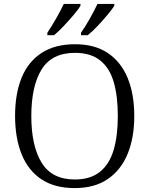

<svg xmlns="http://www.w3.org/2000/svg" viewBox="-20 -951 763 981"><path d="M362 10Q259 10 191.5 -35Q124 -80 90.5 -163Q57 -246 57 -359Q57 -472 90.5 -554Q124 -636 192.5 -680.5Q261 -725 363 -725Q464 -725 531 -680Q598 -635 632 -553Q666 -471 666 -358Q666 -247 632 -164.5Q598 -82 530.5 -36Q463 10 362 10ZM362 -34Q442 -34 490.5 -73Q539 -112 560.5 -184.5Q582 -257 582 -358Q582 -460 561 -532Q540 -604 491.5 -642.5Q443 -681 363 -681Q245 -681 192.5 -596Q140 -511 140 -358Q140 -206 192.5 -120Q245 -34 362 -34ZM394 -784Q416 -815 439 -856Q462 -897 478 -931H564V-921Q553 -904 529 -875Q505 -846 478 -817.5Q451 -789 428 -771H394ZM222 -784Q243 -815 266.5 -856Q290 -897 306 -931H391V-921Q381 -904 356.5 -875Q332 -846 305 -817.5Q278 -789 256 -771H222Z"/></svg>

Font: Noto Serif Tibetan Light
Style: Regular
Weight: 300
Version: Version 2.103